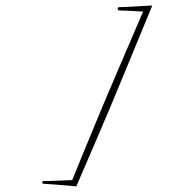

<svg xmlns="http://www.w3.org/2000/svg" viewBox="-20 -581 646 689"><path d="M526.4 -561.3C520.8 -561 515.3 -560.7 509.7 -560.4C471.6 -558.2 427.7 -555.4 408.1 -555.4C404.8 -555.4 402.1 -552.7 402.1 -549.4C402.1 -546.2 404.8 -543.5 408.1 -543.5C425 -543.5 459.8 -541.4 493.5 -539.4C433.9 -400.8 380.3 -276 350 -204C325.1 -144.9 284.8 -46.6 239.1 65.1C200.7 66.8 156.2 69.1 136.4 68.7C136.4 68.7 136.3 68.7 136.3 68.7C133.5 68.7 131.3 70.9 131.3 73.7C131.3 76.4 133.5 78.6 136.2 78.7C157.3 79.1 206.6 83.8 246.5 87.1L253.8 87.7L257.1 80.2C306.1 -33.2 349.3 -133.4 374.6 -193.7C405.9 -268.1 460.1 -399.9 519.8 -545.2Z"/></svg>

Font: Sinatra
Style: Regular
Weight: 400
Designer: Fahmi
Version: Version 0.1